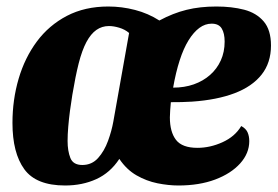

<svg xmlns="http://www.w3.org/2000/svg" viewBox="-20 -550 853 590"><path d="M180 20Q91 20 54.7 -30Q18.3 -80 18.3 -172.3Q18.3 -243.7 37.3 -308.2Q56.3 -372.7 93.3 -422.5Q130.3 -472.3 185.5 -501.2Q240.7 -530 312.7 -530Q354.3 -530 394.8 -519.5Q435.3 -509 469.7 -487Q512 -509.7 553.2 -519.8Q594.3 -530 645 -530Q692.3 -530 730.2 -520.2Q768 -510.3 790.3 -484.2Q812.7 -458 812.7 -410.3Q812.7 -357 783.7 -320.5Q754.7 -284 700.7 -263.5Q646.7 -243 570.3 -237.7Q554.7 -237 537.8 -236.3Q521 -235.7 505 -236Q504 -224 503 -211.5Q502 -199 502 -189.3Q502 -144.7 520.8 -120.2Q539.7 -95.7 586.7 -95.7Q625.7 -95.7 663.8 -113Q702 -130.3 721.3 -162.7Q735.3 -155.3 740.7 -143.5Q746 -131.7 746 -116.3Q746 -79 718 -47.8Q690 -16.7 641.2 1.7Q592.3 20 528.3 20Q497.7 20 463.8 13.2Q430 6.3 399.3 -11.3Q368.7 -29 346.7 -61.7Q318.7 -19 275.8 0.5Q233 20 180 20ZM233 -43Q262.3 -43 281.5 -64.5Q300.7 -86 312 -117.2Q323.3 -148.3 328.3 -176.7L376.7 -448.7Q363.7 -459.7 346.5 -464.8Q329.3 -470 315 -470Q293.3 -470 276.2 -458Q259 -446 245.5 -420.7Q232 -395.3 221.8 -355.3Q211.7 -315.3 202.3 -258.7Q198.3 -234.7 195 -209.3Q191.7 -184 189.7 -160.2Q187.7 -136.3 187.7 -116.7Q187.7 -86.3 196.2 -64.7Q204.7 -43 233 -43ZM512 -280.7Q546.7 -280.7 575.5 -290.8Q604.3 -301 625.5 -319.7Q646.7 -338.3 658.5 -364.3Q670.3 -390.3 670.3 -422.3Q670.3 -447.7 661.3 -462.5Q652.3 -477.3 630.3 -477.3Q610.3 -477.3 592.7 -464.3Q575 -451.3 559.5 -426.3Q544 -401.3 532.2 -364.7Q520.3 -328 512 -280.7Z"/></svg>

Font: Sansita Swashed Light
Style: Regular
Weight: 300
Designer: Pablo Cosgaya
Foundry: Omnibus-Type
Version: Version 1.003